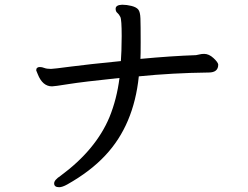

<svg xmlns="http://www.w3.org/2000/svg" viewBox="-20 -741 1040 805"><path d="M228 43.9Q207 43.9 207 27.8Q207 13.7 233.9 -3.9Q381.8 -112.8 439 -250Q469.7 -325.2 481 -414.1Q326.2 -397.9 267.1 -388.4Q208 -378.9 198.2 -378.9Q158.2 -378.9 138.2 -430.2L131.8 -445.8Q131.8 -460 147 -460Q155.8 -460 165.8 -456.1Q175.8 -452.1 193.8 -452.1Q203.6 -452.1 275.9 -461.7Q348.1 -471.2 486.8 -484.9Q489.7 -519 490.2 -589.8Q490.2 -658.7 484.6 -669.9Q479 -681.2 471.9 -687Q464.8 -692.9 464.8 -704.1Q464.8 -720.2 492.2 -721.2Q511.2 -721.2 531.5 -716.1Q551.8 -710.9 559.8 -700.9Q567.9 -690.9 568.8 -663.6Q569.8 -636.2 569.8 -564Q569.8 -508.8 568.8 -494.1Q698.7 -506.3 801.8 -509.8Q808.6 -510.7 816.9 -512.9Q825.2 -515.1 835.9 -515.1Q856 -515.1 875 -497.6Q894 -480 895 -470.2Q895 -437 855 -437Q702.1 -435.1 562 -420.9Q541 -216.8 421.9 -89.8Q359.9 -22.9 262.2 32.2Q241.2 43.9 228 43.9Z"/></svg>

Font: LXGW WenKai Screen R
Style: Regular
Weight: 400
Designer: Fontworks Inc.
Version: Version 1.235;May 31, 2022